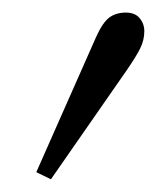

<svg xmlns="http://www.w3.org/2000/svg" viewBox="-20 -115 254 302"><path d="M37.1 155.8 130.9 -56.2Q141.1 -79.1 151.6 -87.2Q162.1 -95.2 178.2 -95.2Q192.4 -95.2 199.7 -86.4Q207 -77.6 207 -65.9Q207 -51.8 200.4 -38.6Q193.8 -25.4 178.2 -2.9L60.1 167Z"/></svg>

Font: Dehuti Alt
Style: Italic
Weight: 400
Version: Version 1.2